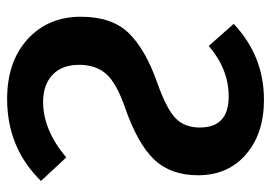

<svg xmlns="http://www.w3.org/2000/svg" viewBox="-131 -615 761 539"><g transform="rotate(90 249.5 -345.5)"><path d="M260 -706Q355 -706 413.5 -655.5Q472 -605 472 -521Q472 -444 427.5 -397.5Q383 -351 282 -316Q213 -292 187.5 -263Q162 -234 162 -187Q162 -139 190 -112.5Q218 -86 266 -86Q345 -86 422 -151L488 -80Q395 15 258 15Q153 15 90 -42.5Q27 -100 27 -192Q27 -279 72.5 -326Q118 -373 211 -406Q285 -432 311.5 -457.5Q338 -483 338 -526Q338 -607 251 -607Q174 -607 109 -551L47 -621Q137 -706 260 -706Z"/></g></svg>

Font: Fira Sans Condensed Medium
Style: Regular
Weight: 500
Width: 3
Designer: Carrois Corporate & Edenspiekermann AG
Foundry: Carrois Corporate GbR & Edenspiekermann AG
Version: Version 4.203;PS 004.203;hotconv 1.0.88;makeotf.lib2.5.64775